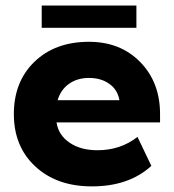

<svg xmlns="http://www.w3.org/2000/svg" viewBox="-20 -660 625 690"><path d="M129.9 -560.1V-640.1H470.2V-560.1ZM299.8 -509.8Q412.6 -509.8 483.9 -437Q555.2 -364.3 555.2 -250V-220.2H183.1Q189.9 -174.8 229.7 -147.5Q269.5 -120.1 330.1 -120.1Q413.1 -120.1 474.1 -168L523.9 -64Q443.8 9.8 310.1 9.8Q184.1 9.8 106.9 -61.8Q29.8 -133.3 29.8 -250Q29.8 -366.7 104 -438.2Q178.2 -509.8 299.8 -509.8ZM187 -299.8H409.2Q402.8 -337.4 373 -358.6Q343.3 -379.9 299.8 -379.9Q257.3 -379.9 227.5 -358.4Q197.8 -336.9 187 -299.8Z"/></svg>

Font: Gully
Style: Bold
Weight: 700
Designer: jaikishan Patel
Foundry: MagicType
Version: Version 1.000;Glyphs 3.2 (3242)